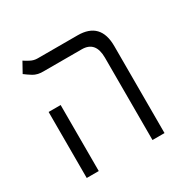

<svg xmlns="http://www.w3.org/2000/svg" viewBox="-141 -745 868 878"><g transform="rotate(-30 293.0 -306.0)"><path d="M420.4 0V-435.1Q420.4 -521 347.7 -521H144.5Q113.3 -521 93 -533.4Q72.8 -545.9 57.1 -558.1L86.9 -611.8Q98.1 -604 115.5 -595Q132.8 -585.9 152.3 -585.9H363.3Q483.9 -585.9 483.9 -459.5V0ZM73.2 0V-348.6H136.7V0Z"/></g></svg>

Font: CaskaydiaCove NFP Light
Style: Regular
Weight: 300
Designer: Aaron Bell
Foundry: Saja Typeworks
Version: Version 2111.001; VTT 6.35;Nerd Fonts 3.1.1